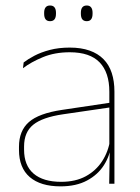

<svg xmlns="http://www.w3.org/2000/svg" viewBox="-20 -668 509 698"><path d="M377 0 379 -128 377.5 -131.5V-292V-334.5Q377.5 -404.5 342.2 -441.2Q307 -478 233.5 -478Q179 -478 136 -460.2Q93 -442.5 63.5 -420L66 -441Q81.5 -453 105.2 -465.5Q129 -478 161.2 -486.5Q193.5 -495 233.5 -495Q275 -495 305.5 -484.2Q336 -473.5 356.2 -453Q376.5 -432.5 386.2 -402.8Q396 -373 396 -335V0ZM200 9.5Q127.5 9.5 88.2 -24.2Q49 -58 49 -123V-134.5Q49 -192.5 85 -224.2Q121 -256 205.5 -268.5L386.5 -295.5L387 -278.5L209 -252.5Q134 -241.5 100.8 -214.5Q67.5 -187.5 67.5 -135.5V-124Q67.5 -66.5 102.2 -36.8Q137 -7 202.5 -7Q254.5 -7 291.8 -27.2Q329 -47.5 351.5 -82.2Q374 -117 380.5 -160.5L390 -142H384Q380 -102.5 358 -67.8Q336 -33 296.5 -11.8Q257 9.5 200 9.5ZM162 -591Q151 -591 145.8 -597.8Q140.5 -604.5 140.5 -618.5V-621.5Q140.5 -634.5 145.8 -641.2Q151 -648 162 -648Q173 -648 178.2 -641.2Q183.5 -634.5 183.5 -621.5V-618.5Q183.5 -604.5 178.2 -597.8Q173 -591 162 -591ZM295.5 -591Q284.5 -591 279.2 -597.8Q274 -604.5 274 -618.5V-621.5Q274 -634.5 279.2 -641.2Q284.5 -648 295.5 -648Q306 -648 311.2 -641.2Q316.5 -634.5 316.5 -621.5V-618.5Q316.5 -604.5 311.2 -597.8Q306 -591 295.5 -591Z"/></svg>

Font: Anek Tamil Medium Thin
Style: Regular
Weight: 250
Version: Version 1.003